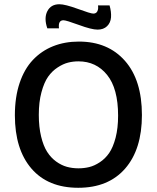

<svg xmlns="http://www.w3.org/2000/svg" viewBox="-20 -868 735 901"><path d="M438 -729Q409.7 -729 350.1 -751Q290.5 -772.9 277.8 -772.9Q252 -772.9 256.8 -734.9H202.1Q185.5 -782.7 202.1 -815.4Q218.8 -848.1 258.8 -848.1Q285.6 -848.1 345.5 -826.2Q405.3 -804.2 418 -804.2Q431.6 -804.2 437 -815.4Q442.4 -826.7 439.9 -842.8H494.1Q502.9 -812 501 -786.6Q499 -761.2 482.4 -745.1Q465.8 -729 438 -729ZM347.2 13.2Q205.1 13.2 127.4 -77.1Q49.8 -167.5 49.8 -327.1Q49.8 -412.1 72 -478.3Q94.2 -544.4 134.5 -586.9Q174.8 -629.4 229.2 -651.1Q283.7 -672.9 350.1 -672.9Q486.8 -672.9 566.4 -582.5Q646 -492.2 646 -328.1Q646 -167.5 567.4 -77.1Q488.8 13.2 347.2 13.2ZM348.1 -78.1Q374.5 -78.1 398.7 -84Q422.9 -89.8 448.5 -106.7Q474.1 -123.5 492.4 -150.1Q510.7 -176.8 522.5 -221.7Q534.2 -266.6 534.2 -325.2Q534.2 -452.6 482.7 -516.4Q431.2 -580.1 348.1 -580.1Q323.2 -580.1 299.8 -574.2Q276.4 -568.4 250.5 -551.5Q224.6 -534.7 205.8 -508.1Q187 -481.4 174.6 -435.3Q162.1 -389.2 162.1 -329.1Q162.1 -272 172.9 -227.5Q183.6 -183.1 201.2 -155.5Q218.8 -127.9 243.4 -110.1Q268.1 -92.3 293.7 -85.2Q319.3 -78.1 348.1 -78.1Z"/></svg>

Font: Bricolage Grotesque Medium
Style: Regular
Weight: 500
Designer: Mathieu Triay
Foundry: Atelier Triay
Version: Version 1.000;gftools[0.9.30]